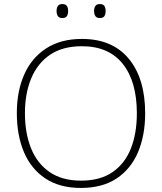

<svg xmlns="http://www.w3.org/2000/svg" viewBox="-20 -917 799 947"><path d="M696 -358Q696 -250 661 -167Q626 -84 555.5 -37Q485 10 379 10Q274 10 203.5 -37Q133 -84 98 -167Q63 -250 63 -359Q63 -467 99.5 -549.5Q136 -632 208 -678.5Q280 -725 384 -725Q534 -725 615 -627.5Q696 -530 696 -358ZM103 -359Q103 -261 133 -186Q163 -111 224.5 -68.5Q286 -26 380 -26Q474 -26 535 -68Q596 -110 625.5 -184.5Q655 -259 655 -358Q655 -515 585.5 -602Q516 -689 384 -689Q289 -689 227 -647Q165 -605 134 -530.5Q103 -456 103 -359ZM259 -863Q259 -878 265.5 -887.5Q272 -897 287 -897Q304 -897 310 -887.5Q316 -878 316 -863Q316 -847 310 -837.5Q304 -828 287 -828Q272 -828 265.5 -837.5Q259 -847 259 -863ZM444 -863Q444 -878 450.5 -887.5Q457 -897 472 -897Q489 -897 495 -887.5Q501 -878 501 -863Q501 -847 495 -837.5Q489 -828 472 -828Q457 -828 450.5 -837.5Q444 -847 444 -863Z"/></svg>

Font: Noto Sans Lao Looped ExtraLight
Style: Regular
Weight: 200
Designer: Mark Frömberg, Ben Mitchell
Foundry: The Fontpad Ltd
Version: Version 1.002; ttfautohint (v1.8.4.7-5d5b)